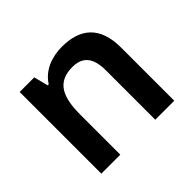

<svg xmlns="http://www.w3.org/2000/svg" viewBox="-129 -726 901 901"><g transform="rotate(-45 321.0 -276.0)"><path d="M371 -552C303 -552 238 -527 203 -471H196L178 -542H81V0H207V-265C207 -384 238 -450 339 -450C408 -450 439 -409 439 -328V0H565V-353C565 -493 492 -552 371 -552Z"/></g></svg>

Font: Noto Sans Bamum SemiBold
Style: Regular
Weight: 600
Designer: Monotype Design Team
Foundry: Monotype Imaging Inc.
Version: Version 2.002